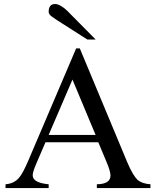

<svg xmlns="http://www.w3.org/2000/svg" viewBox="-20 -949 787 969"><path d="M7.8 0V-19Q49.8 -22 75.2 -50.8Q85.9 -63 97.4 -84.5Q108.9 -106 122.1 -136.7L364.3 -704.6H382.8L621.6 -131.8Q636.2 -96.7 649.7 -74.2Q663.1 -51.8 674.3 -41Q696.8 -22 739.3 -19V0H468.8V-19Q537.6 -20 537.6 -63Q537.6 -84.5 517.6 -131.8L476.1 -231H209.5L162.1 -120.6Q145 -80.6 145 -64.5Q145 -26.4 225.6 -19V0ZM225.6 -268.1H462.4L345.7 -547.4ZM420.9 -749.5 271 -845.2Q258.3 -853.5 241.9 -865Q225.6 -876.5 225.6 -889.6Q225.6 -928.7 258.3 -928.7Q271 -928.7 287.8 -918.9Q304.7 -909.2 318.8 -895L462.9 -749.5Z"/></svg>

Font: Nuosu SIL
Style: Regular
Weight: 400
Designer: Peter Constable, Alex Kotlar, Peter Martin
Foundry: SIL International
Version: Version 2.300